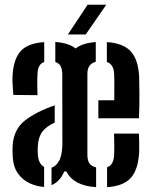

<svg xmlns="http://www.w3.org/2000/svg" viewBox="-20 -786 645 814"><path d="M387.5 7.5Q292 1.5 261.5 -59H252.5Q233.5 -15.5 198.5 -1V-75Q216 -80.5 229.2 -101.8Q242.5 -123 244.5 -170.5L244 -469.5Q244 -491.5 237.2 -505Q230.5 -518.5 214.5 -523V-608Q271.5 -604 300.5 -580.5Q330.5 -604 386 -607.5V-524Q350.5 -515 350.5 -473V-130.5Q350.5 -105.5 359.5 -93Q368.5 -80.5 387.5 -76.5ZM36.5 -383.5Q36 -396 34 -419.5Q32 -443 33 -461Q36 -532 65.8 -567.2Q95.5 -602.5 167.5 -607.5V-523Q140.5 -515 139 -473Q138 -458.5 138 -429.2Q138 -400 139 -382.5ZM397 -284.5V-361H464.5Q465 -400.5 464.8 -430.5Q464.5 -460.5 464 -473Q461.5 -514.5 433 -523V-607.5Q502.5 -603 534.2 -568.5Q566 -534 570 -461Q570.5 -441.5 571 -390.5Q571.5 -339.5 569 -284.5ZM167 6.5Q135 4.5 105.5 -9.2Q76 -23 56.2 -50.5Q36.5 -78 34 -121Q33 -132 33 -145Q33 -158 33.5 -169Q38.5 -238.5 86.2 -275.5Q134 -312.5 212 -339.5V-266.5Q176.5 -250 159.8 -228Q143 -206 140.5 -169Q139 -149.5 140.5 -129.5Q143.5 -91 167 -78.5ZM434 7.5V-77Q462 -86 464 -130.5Q464.5 -146 464.5 -168.8Q464.5 -191.5 463.5 -219.5H569Q570 -205.5 570.2 -182.5Q570.5 -159.5 570 -141.5Q566 -67 534.8 -32Q503.5 3 434 7.5ZM268 -640 351.5 -766H430.5L343.5 -640Z"/></svg>

Font: Big Shoulders Stencil Display
Style: Bold
Weight: 700
Designer: Patric King
Foundry: XO Type Co
Version: Version 1.000